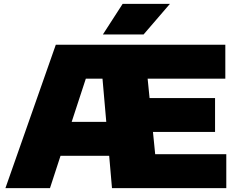

<svg xmlns="http://www.w3.org/2000/svg" viewBox="-20 -971 1231 991"><path d="M8 0 268 -740H1143V-565H742L752 -465H1090V-290H769.5L781 -175H1148V0H558L543.5 -167H292.5L238 0ZM423 -565 350 -342H528.5L509 -565ZM511 -793 613 -951H857L721 -793Z"/></svg>

Font: Encode Sans Expanded Expanded Black
Style: Regular
Weight: 900
Width: 7
Designer: Multiple Designers
Foundry: Impallari Type
Version: Version 3.000; ttfautohint (v1.8.3) -l 8 -r 50 -G 200 -x 14 